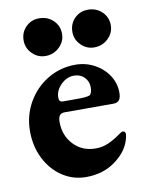

<svg xmlns="http://www.w3.org/2000/svg" viewBox="-77 -699 577 768"><g transform="rotate(-10 211.5 -315.0)"><path d="M21 -205Q21 -268 51 -321Q81 -374 132.5 -405Q184 -436 245 -436Q287 -436 322.5 -417Q358 -398 379 -366Q400 -334 400 -295Q400 -275 392.5 -265.5Q385 -256 369 -256H171Q157 -256 150.5 -248Q144 -240 144 -221Q144 -166 179 -129Q214 -92 269 -92Q296 -92 320 -102.5Q344 -113 372 -133Q381 -140 386 -140Q397 -140 397 -127Q397 -118 391 -100Q376 -55 327.5 -20.5Q279 14 211 14Q158 14 114.5 -15Q71 -44 46 -94Q21 -144 21 -205ZM224 -300Q248 -300 259.5 -301Q271 -302 280 -305Q284 -306 287.5 -315Q291 -324 291 -335Q291 -361 274.5 -377.5Q258 -394 232 -394Q202 -394 178 -369Q154 -344 156 -315Q156 -308 160 -304Q164 -300 171 -300ZM59 -567Q59 -600 81 -622Q103 -644 135 -644Q169 -644 192 -622Q215 -600 215 -567Q215 -536 191.5 -513.5Q168 -491 135 -491Q104 -491 81.5 -513.5Q59 -536 59 -567ZM257 -567Q257 -600 279 -622Q301 -644 333 -644Q367 -644 390 -622Q413 -600 413 -567Q413 -536 389.5 -513.5Q366 -491 333 -491Q302 -491 279.5 -513.5Q257 -536 257 -567Z"/></g></svg>

Font: EB Garamond ExtraBold
Style: Regular
Weight: 800
Designer: Georg Duffner and Octavio Pardo
Foundry: Georg Duffner
Version: Version 1.000